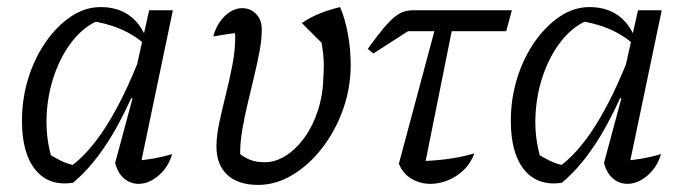

<svg xmlns="http://www.w3.org/2000/svg" viewBox="-20 -513 1943 542"><path d="M186 3Q118 13 80 -33.5Q42 -80 42 -172Q42 -235 60 -292.5Q78 -350 109.5 -395Q141 -440 180.5 -466.5Q220 -493 264 -493Q358 -493 394 -403L392 -385Q330 -442 229 -455L262 -457Q219 -440 186 -399Q153 -358 133.5 -302Q114 -246 111.5 -184Q109 -122 127 -63L106 -85Q129 -71 150.5 -60Q172 -49 198 -45L175 -40Q283 -114 378 -359L396 -346Q346 -214 295.5 -130Q245 -46 186 3ZM372 -25 357 -59Q388 -61 413.5 -65.5Q439 -70 466 -78Q458 -51 442.5 -32.5Q427 -14 408.5 -4Q390 6 371 6Q349 6 331 -8.5Q313 -23 305 -53L354 -235L346 -237L401 -484H468Z M709 9Q652 9 621.5 -19.5Q591 -48 591 -100Q591 -129 599 -166.5Q607 -204 617.5 -246Q628 -288 636 -329.5Q644 -371 644 -408Q644 -415 643 -424Q642 -433 641 -441L676 -421Q663 -421 650 -420Q637 -419 620.5 -416.5Q604 -414 582 -410Q588 -433 600.5 -451Q613 -469 629.5 -479.5Q646 -490 663 -490Q687 -490 703 -473.5Q719 -457 719 -430Q719 -402 712.5 -367.5Q706 -333 697 -295.5Q688 -258 679 -220Q670 -182 664 -147Q658 -112 658 -83Q658 -75 658.5 -69.5Q659 -64 660 -61L647 -87Q666 -70 684.5 -62.5Q703 -55 727 -55Q758 -55 787.5 -74Q817 -93 840.5 -126Q864 -159 878 -203Q892 -247 893 -297Q895 -323 893.5 -345.5Q892 -368 888 -392L832 -448Q856 -464 881.5 -474.5Q907 -485 940 -493Q954 -461 962 -417.5Q970 -374 970 -331Q970 -264 948 -203Q926 -142 888.5 -94Q851 -46 804.5 -18.5Q758 9 709 9Z M1176 -31 1164 -58Q1204 -59 1242.5 -64Q1281 -69 1319 -80Q1309 -52 1289 -33Q1269 -14 1244.5 -4Q1220 6 1195 6Q1166 6 1141.5 -8.5Q1117 -23 1106 -51L1222 -484H1267ZM1034 -362 1018 -375Q1044 -411 1062.5 -433Q1081 -455 1095 -466Q1109 -477 1121 -480.5Q1133 -484 1146 -484H1425L1409 -425H1132Z M1566 3Q1498 13 1460 -33.5Q1422 -80 1422 -172Q1422 -235 1440 -292.5Q1458 -350 1489.5 -395Q1521 -440 1560.5 -466.5Q1600 -493 1644 -493Q1738 -493 1774 -403L1772 -385Q1710 -442 1609 -455L1642 -457Q1599 -440 1566 -399Q1533 -358 1513.5 -302Q1494 -246 1491.5 -184Q1489 -122 1507 -63L1486 -85Q1509 -71 1530.5 -60Q1552 -49 1578 -45L1555 -40Q1663 -114 1758 -359L1776 -346Q1726 -214 1675.5 -130Q1625 -46 1566 3ZM1752 -25 1737 -59Q1768 -61 1793.5 -65.5Q1819 -70 1846 -78Q1838 -51 1822.5 -32.5Q1807 -14 1788.5 -4Q1770 6 1751 6Q1729 6 1711 -8.5Q1693 -23 1685 -53L1734 -235L1726 -237L1781 -484H1848Z"/></svg>

Font: Piazzolla 24pt
Style: Italic
Weight: 400
Italic angle: -11.3°
Designer: Juan Pablo del Peral
Foundry: Huerta Tipografica
Version: Version 2.005